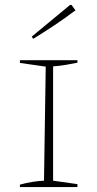

<svg xmlns="http://www.w3.org/2000/svg" viewBox="-20 -761 396 781"><path d="M61 0V-10Q86 -17 111 -21Q136 -25 159 -26L166 -490L61 -505V-516H295V-506Q275 -502 249.5 -497.5Q224 -493 196 -491V-26L295 -12V0ZM115 -603 109 -612 265 -741H271L287 -719Q246 -688 202.5 -659Q159 -630 115 -603Z"/></svg>

Font: Piazzolla SC Thin
Style: Regular
Weight: 100
Designer: Juan Pablo del Peral
Foundry: Huerta Tipografica
Version: Version 1.330